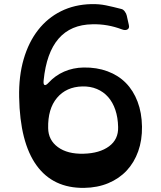

<svg xmlns="http://www.w3.org/2000/svg" viewBox="-20 -899 783 933"><path d="M380 -479Q302 -477 257 -423.5Q212 -370 214 -276Q215 -218 261.5 -184Q308 -150 386 -152Q464 -154 510 -188Q556 -222 554 -282Q553 -328 540.5 -365Q528 -402 505.5 -427.5Q483 -453 451 -466.5Q419 -480 380 -479ZM606 -778Q610 -762 599.5 -756Q589 -750 573 -756Q502 -783 429 -781Q219 -778 192 -508Q190 -489 196.5 -486Q203 -483 216 -497Q248 -532 291.5 -551Q335 -570 386 -571Q450 -572 502.5 -552.5Q555 -533 591.5 -496Q628 -459 648.5 -405Q669 -351 670 -284Q671 -218 651.5 -163.5Q632 -109 595.5 -70Q559 -31 506.5 -9Q454 13 389 14Q238 16 157.5 -95.5Q77 -207 73 -427Q71 -529 95 -611.5Q119 -694 165 -753Q211 -812 276.5 -844.5Q342 -877 423 -879Q461 -880 495 -873Q529 -866 571 -855Q579 -853 586.5 -843Q594 -833 596 -823Z"/></svg>

Font: OpenDyslexic 3
Style: Regular
Weight: 400
Designer: Abelardo Gonzalez
Version: Version 1.000;PS 001.001;hotconv 1.0.56